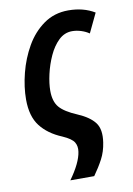

<svg xmlns="http://www.w3.org/2000/svg" viewBox="-85 -606 597 863"><g transform="rotate(-10 213.0 -175.0)"><path d="M165 202Q216 131 223 82Q227 57 216 38.5Q205 20 164 2Q101 -24 66.5 -68.5Q32 -113 32 -190Q32 -247 48 -310Q64 -373 95.5 -428Q127 -483 175.5 -517.5Q224 -552 288 -552Q357 -552 408 -521L366 -433Q350 -444 329.5 -450.5Q309 -457 289 -457Q254 -457 227.5 -431.5Q201 -406 183 -366.5Q165 -327 155.5 -285Q146 -243 146 -210Q146 -161 168.5 -134.5Q191 -108 248 -84Q302 -61 325.5 -30Q349 1 340 60Q334 101 316.5 134Q299 167 274 202Z"/></g></svg>

Font: Noto Sans Condensed SemiBold
Style: Italic
Weight: 600
Width: 3
Italic angle: -12°
Designer: Monotype Design Team
Foundry: Monotype Imaging Inc.
Version: Version 2.013; ttfautohint (v1.8.4.7-5d5b)